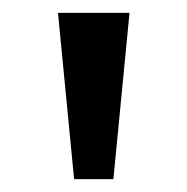

<svg xmlns="http://www.w3.org/2000/svg" viewBox="-20 -871 290 298"><path d="M95 -593 70 -851H181L156 -593Z"/></svg>

Font: Noto Sans Tamil UI
Style: Regular
Weight: 400
Designer: Jelle Bosma - Monotype Design Team
Foundry: Monotype Imaging Inc.
Version: Version 2.004; ttfautohint (v1.8.4.7-5d5b)